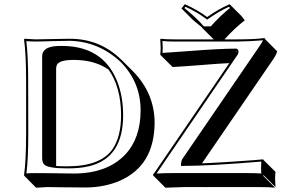

<svg xmlns="http://www.w3.org/2000/svg" viewBox="-20 -832 1362 912"><path d="M147 -645Q179.2 -645 229.5 -646.5Q280.8 -647.9 312 -647.9Q453.1 -647.9 553.7 -550.8Q556.6 -547.9 558.6 -546.4L615.2 -489.7Q712.9 -387.7 714.4 -251.5Q714.4 -45.4 548.3 26.9Q475.6 58.1 386.7 58.6Q330.6 58.6 276.4 57.6Q234.9 56.6 203.6 56.6L151.4 59.6L95.2 2.9L94.2 0Q104 -68.4 104 -200.2V-444.8Q104 -573.7 94.2 -645L96.2 -647.9Q98.1 -647.9 147 -645ZM496.1 -501Q430.2 -547.4 330.6 -547.4Q261.2 -547.4 250 -523.4Q247.1 -515.6 246.6 -507.3V-43.5Q267.1 -42 298.8 -42Q457.5 -42 514.6 -123.5Q554.7 -182.1 555.2 -284.2Q554.7 -417.5 496.1 -501ZM937.5 -703.6Q919.9 -718.8 898.4 -735.4L841.8 -792L857.9 -812Q918.5 -785.2 963.9 -751Q1021 -791 1070.8 -812L1127.4 -755.4L1142.6 -735.4Q1094.2 -698.2 1046.4 -645H1107.9Q1187 -645 1233.9 -650.9Q1237.3 -650.4 1238.8 -649.4Q1239.7 -647 1240.2 -645L1296.4 -588.4Q1295.4 -574.7 1266.6 -534.2L939.5 -56.2Q997.6 -58.6 1070.3 -63.2Q1143.1 -67.9 1186.5 -71.3L1230 -75.2L1231.9 -71.8L1288.6 -15.6Q1287.6 -9.3 1287.1 0.5Q1286.6 10.3 1286.6 17.6Q1286.6 29.8 1288.6 56.6L1231.9 0L1230 2.9L1286.6 59.6Q1261.2 56.6 1215.3 56.6H961.9Q962.9 58.6 963.4 59.1L960.4 56.6H852.5L765.6 59.6L709 2.9L706.1 -1Q712.9 -9.8 723.6 -25.9Q729.5 -34.7 731.9 -38.1L1069.3 -532.2Q1023.9 -530.3 934.1 -522.9Q848.6 -516.1 799.8 -513.7L743.2 -569.8L741.2 -573.2Q743.2 -589.4 743.2 -606Q743.2 -618.2 741.2 -645L743.2 -647.9Q767.6 -645 804.2 -645H995.1L942.9 -696.8Q939.9 -700.7 937.5 -703.6ZM1103.5 -585.4Q1103 -588.4 1102.5 -589.4Q1100.1 -590.8 1098.1 -590.8ZM850.1 -43.9H839.8V-54.2Q840.8 -68.4 846.7 -77.6L1201.7 -596.7Q1225.1 -629.9 1229 -640.6Q1168.9 -635.3 1107.9 -634.8H804.2Q774.9 -634.8 751.5 -637.2Q752.9 -616.2 752.9 -606Q752.9 -594.7 752 -580.6Q796.9 -583.5 876 -589.4Q1019 -600.6 1098.1 -601.1Q1113.3 -601.1 1112.8 -585.4Q1112.3 -578.6 1109.4 -573.2L740.2 -32.2Q737.8 -29.3 732.4 -21Q726.6 -12.2 723.6 -7.8Q772 -10.3 795.9 -9.8H1159.2Q1199.2 -9.8 1221.2 -7.8Q1219.7 -28.8 1220.2 -39.1Q1220.2 -50.3 1221.2 -64.5Q973.1 -43.9 850.1 -43.9ZM947.8 -707H981.4Q1027.8 -758.8 1072.3 -793.9L1067.9 -799.8Q1021.5 -779.3 969.7 -742.7L963.9 -738.8L958 -743.2Q915 -775.4 860.8 -799.8L856 -793.5Q913.6 -747.6 947.8 -707ZM147 -634.8Q123 -634.8 105 -636.7Q113.8 -565.9 113.8 -444.8L114.3 -200.2Q114.3 -75.2 105.5 -8.3Q125 -9.8 147 -9.8Q179.2 -9.8 220.2 -9.3Q274.9 -8.3 330.1 -7.8Q488.3 -7.8 574.2 -97.2Q647.9 -175.3 647.9 -308.1Q647.9 -441.4 553.2 -537.6Q449.2 -634.8 312 -638.2Q280.3 -638.2 230 -636.7Q178.7 -634.8 147 -634.8ZM180.2 -82V-564Q180.2 -609.4 250.5 -613.3Q261.2 -613.8 273.9 -613.8Q467.8 -613.8 535.6 -448.2Q564.9 -375.5 564.9 -284.2Q564.9 -84 407.2 -43.5Q360.8 -31.7 298.8 -32.2Q206.5 -32.2 189 -51.3Q180.2 -62.5 180.2 -82Z"/></svg>

Font: Linux Biolinum Shadow O
Style: Regular
Weight: 400
Designer: Philipp H. Poll
Foundry: Philipp H. Poll
Version: Version 1.0.4